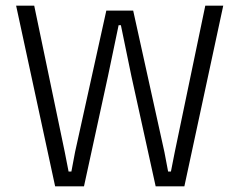

<svg xmlns="http://www.w3.org/2000/svg" viewBox="-20 -659 846 679"><path d="M175 0 37 -639H101L209 -121.5L222.5 -52.5H232.5L245.5 -121.5L356 -621.5H451L561.5 -121L574.5 -52.5H584.5L598 -121L706 -639H769.5L632 0H530.5L444.5 -390.5L407.5 -570H399.5L362 -390.5L277 0Z"/></svg>

Font: Anek Bangla Medium Light
Style: Regular
Weight: 300
Version: Version 1.003